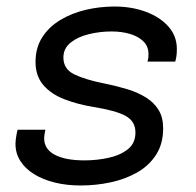

<svg xmlns="http://www.w3.org/2000/svg" viewBox="-20 -559 602 589"><path d="M227.5 10Q184.5 10 148 1Q111.5 -8 84.5 -24.8Q57.5 -41.5 42.5 -65Q27.5 -88.5 27.5 -117.5Q27.5 -127.5 29.8 -140.8Q32 -154 34 -161H119.5Q118 -156.5 116.8 -148Q115.5 -139.5 115.5 -134.5Q115.5 -101.5 148 -84.2Q180.5 -67 239.5 -67Q277 -67 312.8 -74.8Q348.5 -82.5 372 -101Q395.5 -119.5 395.5 -152.5Q395.5 -187 365.2 -203.5Q335 -220 266 -231Q217 -239 176.8 -254.8Q136.5 -270.5 112.8 -298.2Q89 -326 89 -369Q89 -412.5 109.5 -444.5Q130 -476.5 164.8 -497.5Q199.5 -518.5 242.8 -528.8Q286 -539 331.5 -539Q383.5 -539 427 -523Q470.5 -507 496.5 -477.8Q522.5 -448.5 522.5 -409Q522.5 -395 521.2 -386.5Q520 -378 517.5 -370H432.5Q434.5 -377 435 -381.8Q435.5 -386.5 435.5 -393Q435.5 -417 419.8 -432.2Q404 -447.5 378.5 -455Q353 -462.5 322.5 -462.5Q286.5 -462.5 252.5 -454.2Q218.5 -446 196.5 -428.2Q174.5 -410.5 174.5 -382.5Q174.5 -347 208 -330.8Q241.5 -314.5 302 -302.5Q339 -295 371.5 -285Q404 -275 428.5 -259.5Q453 -244 466.8 -221.2Q480.5 -198.5 480.5 -165.5Q480.5 -118 459 -84.5Q437.5 -51 401.2 -30.2Q365 -9.5 320 0.2Q275 10 227.5 10Z"/></svg>

Font: Epilogue
Style: Italic
Weight: 400
Italic angle: -12°
Designer: Tyler Finck
Foundry: Etcetera Type Co
Version: Version 2.112